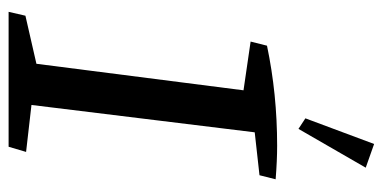

<svg xmlns="http://www.w3.org/2000/svg" viewBox="-236 -632 868 435"><g transform="rotate(90 197.5 -414.0)"><path d="M359.4 -809.1 271.5 -656.7 247.6 -672.4 305.7 -828.1ZM312 0H6.3L15.1 -38.1L124 -63L184.1 -532.2L73.7 -548.3L83 -585.4Q192.4 -608.4 309.6 -608.4Q342.8 -608.4 385.7 -605L376.5 -568.4L279.3 -557.6L217.3 -51.8L323.7 -39.6Z"/></g></svg>

Font: Neuton Cursive
Style: Regular
Weight: 500
Designer: Brian M Zick
Version: Version 1.43